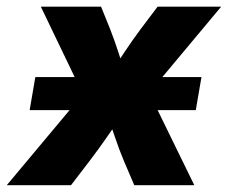

<svg xmlns="http://www.w3.org/2000/svg" viewBox="-58 -542 667 562"><path d="M28.8 -219.7 45.4 -316.4H531.7L515.1 -219.7ZM-38.1 0 219.2 -307.6 202.6 -229 61.5 -522.5H237.8L263.7 -458.5Q277.8 -422.4 288.6 -388.7Q299.3 -355 311 -321.3H260.3Q283.7 -355 305.9 -388.7Q328.1 -422.4 355 -458.5L403.3 -522.5H589.4L344.2 -229L360.4 -307.6L510.7 0H335L304.7 -70.8Q290 -106 279.1 -138.9Q268.1 -171.9 255.9 -204.6H299.3Q276.4 -171.9 253.7 -138.9Q231 -106 204.1 -70.8L149.9 0Z"/></svg>

Font: Inter 28pt ExtraBold
Style: Italic
Weight: 800
Italic angle: -9.3988°
Designer: Rasmus Andersson
Foundry: rsms
Version: Version 4.001;git-66647c0bb